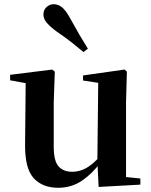

<svg xmlns="http://www.w3.org/2000/svg" viewBox="-20 -875 718 911"><path d="M256 16Q182 16 140 -29.5Q98 -75 99 -188L102 -498L132 -475L28 -494V-520L228 -545L240 -535L235 -389V-178Q235 -111 258 -85.5Q281 -60 322 -60Q365 -60 402.5 -86Q440 -112 470 -154L503 -103H456Q418 -51 368.5 -17.5Q319 16 256 16ZM448 12 442 -109V-112L446 -482L374 -493V-517L571 -545L582 -535L578 -389V-35L646 -28V1ZM397 -644 376 -628Q350 -650 321 -673Q292 -696 248 -726Q218 -748 202 -767Q186 -786 186 -806Q186 -828 201 -841.5Q216 -855 234 -855Q256 -855 273.5 -841Q291 -827 309 -795Q337 -744 357.5 -709Q378 -674 397 -644Z"/></svg>

Font: Noto Serif SC ExtraLight
Style: Bold
Weight: 700
Version: Version 2.002-H1;hotconv 1.1.0;makeotfexe 2.6.0